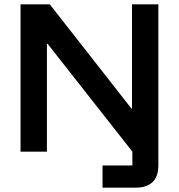

<svg xmlns="http://www.w3.org/2000/svg" viewBox="-20 -695 820 880"><path d="M450 165V63.3H586.7V0L198.3 -494.2H195V0H74.2V-675H208.3L581.7 -198.3H585V-675H705.8V62.5Q705.8 114.2 679.2 139.6Q652.5 165 603.3 165Z"/></svg>

Font: Funnel Display SemiBold
Style: Regular
Weight: 600
Designer: NORD ID, Kristian Moeller
Foundry: Dicotype
Version: Version 1.000